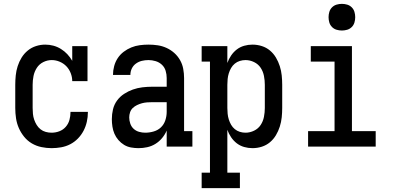

<svg xmlns="http://www.w3.org/2000/svg" viewBox="-20 -759 2040 994"><path d="M247 8Q221 8 194.5 2.5Q168 -3 145 -16.5Q122 -30 105 -51Q88 -72 77.5 -96Q67 -120 63 -146.5Q59 -173 59 -200V-320Q59 -344 61.5 -368.5Q64 -393 71.5 -416.5Q79 -440 92 -461Q105 -482 124 -497.5Q143 -513 166.5 -520.5Q190 -528 214 -528Q236 -528 256.5 -522.5Q277 -517 295.5 -505.5Q314 -494 328.5 -478.5Q343 -463 354 -444V-520H433V-339H354Q354 -360 346 -380.5Q338 -401 323.5 -416Q309 -431 289 -439.5Q269 -448 248 -448Q225 -448 204 -437.5Q183 -427 170.5 -407.5Q158 -388 153.5 -365.5Q149 -343 149 -320V-200Q149 -185 150.5 -169.5Q152 -154 157 -139.5Q162 -125 170 -112Q178 -99 190 -89.5Q202 -80 217 -76Q232 -72 247 -72Q268 -72 287.5 -79.5Q307 -87 320.5 -102.5Q334 -118 339.5 -138Q345 -158 345 -179V-180H435V-178Q435 -153 429.5 -128.5Q424 -104 412.5 -82Q401 -60 383.5 -42Q366 -24 344 -12.5Q322 -1 297 3.5Q272 8 247 8Z M697 8Q678 8 658.5 4.5Q639 1 622.5 -9Q606 -19 593 -34Q580 -49 572.5 -66.5Q565 -84 562 -103.5Q559 -123 559 -142Q559 -168 565 -193Q571 -218 586 -238.5Q601 -259 622.5 -273Q644 -287 668 -295.5Q692 -304 717.5 -307Q743 -310 768 -310H843V-355Q843 -374 837.5 -392.5Q832 -411 818 -424Q804 -437 785.5 -442.5Q767 -448 749 -448Q731 -448 714.5 -444Q698 -440 684 -430Q670 -420 662.5 -404.5Q655 -389 655 -371H565V-372Q565 -394 571 -416.5Q577 -439 589.5 -458Q602 -477 620.5 -491Q639 -505 660 -513.5Q681 -522 703.5 -525Q726 -528 749 -528Q773 -528 796.5 -524.5Q820 -521 842 -511Q864 -501 882 -485Q900 -469 912 -448Q924 -427 928.5 -403Q933 -379 933 -355V-80H976V0H843V-83Q834 -62 819 -44Q804 -26 784.5 -14Q765 -2 742.5 3Q720 8 697 8ZM732 -72Q754 -72 776 -78.5Q798 -85 813.5 -100Q829 -115 836 -136.5Q843 -158 843 -180V-230H768Q755 -230 741.5 -229Q728 -228 715 -224.5Q702 -221 689.5 -215Q677 -209 667.5 -200Q658 -191 653.5 -178Q649 -165 649 -151Q649 -135 654.5 -119Q660 -103 672 -92Q684 -81 700 -76.5Q716 -72 732 -72Z M1024 215V135H1067V-440H1024V-520H1157V-433Q1164 -453 1176.5 -471.5Q1189 -490 1206 -503Q1223 -516 1244 -522Q1265 -528 1287 -528Q1312 -528 1335.5 -520.5Q1359 -513 1377.5 -497.5Q1396 -482 1408.5 -461Q1421 -440 1428.5 -416.5Q1436 -393 1438.5 -368.5Q1441 -344 1441 -320V-200Q1441 -176 1438.5 -151.5Q1436 -127 1428.5 -103.5Q1421 -80 1408.5 -59Q1396 -38 1377.5 -22.5Q1359 -7 1335.5 0.5Q1312 8 1287 8Q1265 8 1244 2Q1223 -4 1206 -17Q1189 -30 1176.5 -48.5Q1164 -67 1157 -87V135H1222V215ZM1251 -72Q1274 -72 1295.5 -82.5Q1317 -93 1329.5 -112Q1342 -131 1346.5 -154Q1351 -177 1351 -200V-320Q1351 -343 1346.5 -366Q1342 -389 1329.5 -408Q1317 -427 1295.5 -437.5Q1274 -448 1251 -448Q1236 -448 1221.5 -443.5Q1207 -439 1195.5 -429.5Q1184 -420 1176.5 -407Q1169 -394 1164.5 -379.5Q1160 -365 1158.5 -350Q1157 -335 1157 -320V-200Q1157 -185 1158.5 -170Q1160 -155 1164.5 -140.5Q1169 -126 1176.5 -113Q1184 -100 1195.5 -90.5Q1207 -81 1221.5 -76.5Q1236 -72 1251 -72Z M1575 0V-80H1712V-440H1589V-520H1802V-80H1925V0ZM1750 -601Q1736 -601 1722.5 -605Q1709 -609 1699 -619Q1689 -629 1685 -642.5Q1681 -656 1681 -670Q1681 -684 1685 -697.5Q1689 -711 1699 -721Q1709 -731 1722.5 -735Q1736 -739 1750 -739Q1764 -739 1777.5 -735Q1791 -731 1801 -721Q1811 -711 1815 -697.5Q1819 -684 1819 -670Q1819 -656 1815 -642.5Q1811 -629 1801 -619Q1791 -609 1777.5 -605Q1764 -601 1750 -601Z"/></svg>

Font: Iosevka Curly Slab Medium
Style: Regular
Weight: 500
Monospace: yes
Designer: Belleve Invis
Foundry: Belleve Invis
Version: Version 22.1.2; ttfautohint (v1.8.4)